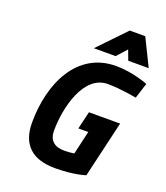

<svg xmlns="http://www.w3.org/2000/svg" viewBox="-166 -1042 1005 1164"><g transform="rotate(20 336.5 -460.5)"><path d="M442 -266 407 -115C407 -115 378 -110 344 -110C284 -110 244 -136 244 -203C244 -357 302 -580 454 -580C542 -580 641 -560 641 -560L673 -660C673 -660 575 -700 465 -700C215 -700 102 -458 102 -204C102 -61 180 9 327 9C453 9 521 -16 521 -16L606 -380H405L378 -266ZM440 -755 498 -819 522 -755H654L568 -930H468L300 -755Z"/></g></svg>

Font: RazerF5
Style: Bold Italic
Weight: 700
Foundry: Razer Inc.
Version: Version 2